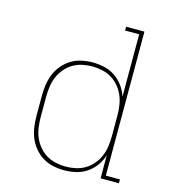

<svg xmlns="http://www.w3.org/2000/svg" viewBox="-110 -824 821 922"><g transform="rotate(15 300.0 -363.5)"><path d="M293 8Q265 8 237.5 2Q210 -4 186.5 -18.5Q163 -33 145 -54.5Q127 -76 116.5 -101.5Q106 -127 102 -154.5Q98 -182 98 -210V-310Q98 -338 102 -365.5Q106 -393 116.5 -418.5Q127 -444 145 -465.5Q163 -487 186.5 -501.5Q210 -516 237.5 -522Q265 -528 293 -528Q322 -528 351 -521.5Q380 -515 404.5 -498.5Q429 -482 446.5 -458Q464 -434 473 -406V-716H403V-735H494V-19H564V0H473V-114Q464 -86 446.5 -62Q429 -38 404.5 -21.5Q380 -5 351 1.5Q322 8 293 8ZM296 -11Q321 -11 346 -16.5Q371 -22 392.5 -35Q414 -48 430.5 -68Q447 -88 456.5 -111Q466 -134 469.5 -159.5Q473 -185 473 -210V-310Q473 -335 469.5 -360.5Q466 -386 456.5 -409Q447 -432 430.5 -452Q414 -472 392.5 -485Q371 -498 346 -503.5Q321 -509 296 -509Q271 -509 246 -503.5Q221 -498 199.5 -485Q178 -472 161.5 -452Q145 -432 135.5 -409Q126 -386 122.5 -360.5Q119 -335 119 -310V-210Q119 -185 122.5 -159.5Q126 -134 135.5 -111Q145 -88 161.5 -68Q178 -48 199.5 -35Q221 -22 246 -16.5Q271 -11 296 -11Z"/></g></svg>

Font: Iosevka HT Thin Extended
Style: Regular
Weight: 100
Width: 7
Monospace: yes
Designer: Belleve Invis
Foundry: Belleve Invis
Version: Version 32.3.0; ttfautohint (v1.8.4)